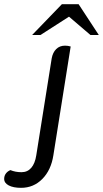

<svg xmlns="http://www.w3.org/2000/svg" viewBox="-140 -735 494 921"><path d="M-120 123Q-120 108 -111.5 97Q-103 86 -90 81Q-66 91 -37 91Q-8 91 10 70Q28 49 34 10L108 -455Q113 -483 129.5 -499.5Q146 -516 172 -516Q186 -516 199 -512L116 10Q105 81 63 123.5Q21 166 -39 166Q-76 166 -98 154.5Q-120 143 -120 123ZM157 -715H237L334 -567H294L191 -655L54 -567H14Z"/></svg>

Font: Thasadith
Style: Bold Italic
Weight: 700
Italic angle: -9°
Designer: Cadson Demak Co.,Ltd.
Foundry: Cadson Demak Co.,Ltd.
Version: Version 1.000; ttfautohint (v1.6)